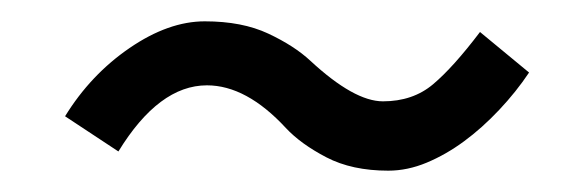

<svg xmlns="http://www.w3.org/2000/svg" viewBox="-20 -397 540 180"><path d="M91 -255 41 -288Q65 -327 101.5 -352Q138 -377 172 -377Q207 -377 231.5 -365.5Q256 -354 271 -340Q312 -302 339 -302Q367 -302 386 -318Q405 -334 430 -367L476 -329Q464 -311 448 -294Q432 -277 415 -264.5Q398 -252 380 -244.5Q362 -237 344 -237Q310 -237 286 -249.5Q262 -262 248 -277Q211 -317 174 -317Q129 -317 91 -255Z"/></svg>

Font: InconsolataGo
Style: Regular
Weight: 400
Designer: Raph Levien, Kirill Tkachev
Foundry: Cyreal
Version: Version 1.013